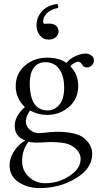

<svg xmlns="http://www.w3.org/2000/svg" viewBox="-20 -713 523 979"><path d="M228 -511.2Q200.2 -511.2 183.1 -533.2Q166 -555.2 166 -584Q166 -621.1 189 -649.9Q217.8 -686 272 -692.9Q276.9 -688 276.9 -672.9Q237.8 -665 219 -645.5Q200.2 -626 200.2 -606Q200.2 -600.1 200.7 -597.2Q201.2 -594.2 203.6 -593Q206.1 -591.8 208 -591.8Q210 -591.8 216.6 -592.3Q223.1 -592.8 229 -592.8Q255.9 -592.8 267.3 -580.3Q278.8 -567.9 278.8 -551.8Q278.8 -537.6 265.4 -524.4Q252 -511.2 228 -511.2ZM211.9 -396Q172.9 -396 152.3 -367.4Q131.8 -338.9 131.8 -288.1Q131.8 -149.9 224.1 -149.9Q256.3 -149.9 281.7 -178Q307.1 -206.1 307.1 -266.1Q307.1 -326.2 282 -361.1Q256.8 -396 211.9 -396ZM126 9.8Q92.8 48.8 92.8 108.9Q92.8 156.7 127.4 189Q162.1 221.2 210.9 221.2Q277.8 221.2 334.5 184.1Q391.1 147 391.1 97.2Q391.1 56.2 341.8 27.8Q309.6 10.7 233.9 11.2Q230 11.2 205.6 12.7Q181.2 14.2 164.1 14.2Q139.2 13.7 126 9.8ZM422.9 -369.1Q405.8 -369.1 397 -386.2Q389.2 -398.4 377.9 -397.9Q369.1 -397.9 356.7 -390.4Q344.2 -382.8 338.9 -375Q378.9 -334 378.9 -275.9Q378.9 -209 332 -168Q285.2 -127 219.2 -127Q174.3 -127 132.8 -149.9Q111.8 -119.1 111.8 -94Q111.8 -68.8 132.3 -51.5Q152.8 -34.2 175.8 -34.2Q176.8 -34.2 205.1 -36.1Q243.2 -41 269 -41Q370.1 -41 408.2 -8.8Q450.2 25.9 450.2 71.8Q450.2 146 367.2 196Q284.2 246.1 182.1 246.1Q121.1 246.1 75 216.1Q28.8 186 28.8 127.9Q28.8 95.7 50.3 60.3Q71.8 24.9 108.9 2.9Q54.7 -16.1 55.2 -70.8Q55.2 -122.6 106.9 -167Q60.1 -211.9 60.1 -273.9Q60.1 -337.9 106.9 -378.4Q153.8 -418.9 220.2 -418.9Q282.2 -418.9 318.8 -392.1Q335.9 -414.1 365 -427Q394 -439.9 415 -439.9Q434.1 -439.9 446.5 -429.9Q459 -419.9 459 -404.8Q459 -390.6 448 -379.9Q437 -369.1 422.9 -369.1Z"/></svg>

Font: Linux Libertine Display
Style: Regular
Weight: 400
Designer: Philipp H. Poll
Foundry: Philipp H. Poll
Version: Version 5.0.9